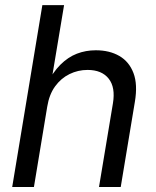

<svg xmlns="http://www.w3.org/2000/svg" viewBox="-20 -748 622 768"><path d="M168.9 -321.3 115.7 0H28.8L149.4 -727.5H236.3L183.1 -408.7H166Q190.9 -458.5 221.4 -489Q252 -519.5 287.4 -533.2Q322.8 -546.9 363.3 -546.9Q418 -546.9 457.3 -524.2Q496.6 -501.5 513.9 -455.8Q531.2 -410.2 519.5 -340.8L462.9 0H376L431.6 -334Q442.4 -398.4 414.8 -433.3Q387.2 -468.3 330.1 -468.3Q292 -468.3 258.1 -451.7Q224.1 -435.1 200.4 -402.6Q176.8 -370.1 168.9 -321.3Z"/></svg>

Font: Inter 18pt
Style: Italic
Weight: 400
Italic angle: -9.3988°
Designer: Rasmus Andersson
Foundry: rsms
Version: Version 4.001;git-66647c0bb